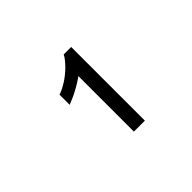

<svg xmlns="http://www.w3.org/2000/svg" viewBox="-77 -731 574 574"><g transform="rotate(-45 210.0 -444.0)"><path d="M261.2 -288.6V-600.1H229.5Q226.1 -592.8 219.7 -585Q213.4 -577.1 205.6 -569.3Q197.8 -561.5 188.7 -554.2Q179.7 -546.9 170.4 -541Q161.1 -535.2 152.3 -530.8Q143.6 -526.4 135.7 -523.9V-481Q147 -485.4 157.2 -490Q167.5 -494.6 177 -499.8Q186.5 -504.9 196 -510.7Q205.6 -516.6 214.8 -523.4V-288.6Z"/></g></svg>

Font: Saysettha
Style: Regular
Weight: 400
Designer: John M. Durdin
Foundry: Lao Script for Windows
Version: Version 2.201